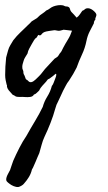

<svg xmlns="http://www.w3.org/2000/svg" viewBox="-40 -371 428 763"><path d="M264.6 -300.8Q272.5 -306.6 277.3 -314Q282.2 -321.3 287.1 -328.1Q293 -330.1 296.4 -333.5Q299.8 -336.9 304.7 -337.9Q316.4 -339.8 328.1 -331.1Q339.8 -322.3 342.8 -314.5Q343.8 -308.6 340.8 -303.2Q337.9 -297.9 338.9 -293Q333 -287.1 333 -278.3Q324.2 -261.7 315.9 -245.1Q307.6 -228.5 303.7 -209Q297.9 -179.7 285.6 -153.8Q273.4 -127.9 264.6 -102.5Q252 -77.1 234.4 -50.8Q226.6 -41 221.7 -31.2Q216.8 -21.5 210.9 -10.7Q206.1 0 201.2 10.3Q196.3 20.5 191.4 31.2Q183.6 44.9 179.7 60.5Q171.9 88.9 160.6 117.7Q149.4 146.5 136.7 172.9Q129.9 187.5 125.5 204.1Q121.1 220.7 116.2 237.3Q112.3 245.1 108.9 253.9Q105.5 262.7 101.6 271.5Q97.7 279.3 94.7 287.1Q91.8 294.9 86.9 302.7Q83 319.3 74.2 333.5Q65.4 347.7 54.7 359.4Q51.8 363.3 44.9 367.2Q38.1 371.1 33.2 372.1Q24.4 373 14.2 368.7Q3.9 364.3 -2 359.4Q-8.8 354.5 -12.7 350.1Q-16.6 345.7 -14.6 335.9Q-12.7 328.1 -8.3 320.3Q-3.9 312.5 0 304.7Q2.9 295.9 5.9 287.1Q8.8 278.3 12.7 267.6Q23.4 243.2 37.1 216.3Q50.8 189.5 64.5 169.9Q83 136.7 99.6 109.4Q116.2 82 129.9 53.7Q135.7 32.2 147.9 12.7Q160.2 -6.8 166 -29.3Q170.9 -35.2 173.3 -42.5Q175.8 -49.8 178.7 -56.6Q180.7 -61.5 182.1 -65.9Q183.6 -70.3 183.6 -74.2Q183.6 -80.1 179.2 -76.2Q174.8 -72.3 169.9 -68.4Q165 -65.4 160.6 -61.5Q156.2 -57.6 150.4 -55.7Q146.5 -51.8 146 -50.3Q145.5 -48.8 143.6 -46.9Q136.7 -39.1 128.4 -30.3Q120.1 -21.5 115.2 -10.7Q110.4 -6.8 106 -2Q101.6 2.9 94.7 4.9Q90.8 12.7 80.1 14.2Q69.3 15.6 58.6 14.6Q48.8 13.7 39.6 14.2Q30.3 14.6 23.4 12.7Q14.6 6.8 13.2 6.8Q11.7 6.8 10.7 5.9Q0 -5.9 -4.9 -11.7Q-9.8 -17.6 -11.7 -24.4Q-12.7 -26.4 -12.2 -29.3Q-11.7 -32.2 -13.7 -35.2Q-15.6 -43 -17.6 -52.7Q-19.5 -62.5 -19.5 -73.2Q-19.5 -88.9 -18.6 -106.4Q-17.6 -124 -15.6 -142.6Q-12.7 -152.3 -11.2 -158.7Q-9.8 -165 -7.8 -170.9Q-4.9 -181.6 1 -191.4Q6.8 -201.2 12.7 -210.9Q26.4 -228.5 41 -242.2Q48.8 -250 56.2 -256.8Q63.5 -263.7 71.3 -271.5Q76.2 -275.4 79.1 -278.8Q82 -282.2 85.9 -286.1Q90.8 -289.1 94.7 -291.5Q98.6 -293.9 103.5 -296.9Q107.4 -298.8 111.3 -303.2Q115.2 -307.6 119.1 -310.5Q126 -315.4 132.3 -319.8Q138.7 -324.2 143.6 -329.1Q151.4 -332 158.2 -337.4Q165 -342.8 172.9 -345.7Q180.7 -348.6 190.9 -350.1Q201.2 -351.6 210.9 -349.6Q220.7 -344.7 223.6 -345.2Q226.6 -345.7 228.5 -344.7Q236.3 -342.8 237.8 -335.9Q239.3 -329.1 243.2 -324.2Q248 -319.3 253.9 -313Q259.8 -306.6 264.6 -300.8ZM212.9 -252.9Q210 -252 206.1 -251Q202.1 -250 198.2 -249Q192.4 -248 186.5 -249.5Q180.7 -251 175.8 -251Q168 -250 155.3 -248Q142.6 -246.1 137.7 -244.1Q129.9 -241.2 125 -234.4Q120.1 -227.5 112.3 -232.4Q110.4 -229.5 108.9 -227.5Q107.4 -225.6 106.4 -222.7Q98.6 -217.8 94.7 -210.4Q90.8 -203.1 85.9 -195.3Q81.1 -186.5 76.2 -177.7Q71.3 -168.9 69.3 -158.2Q65.4 -151.4 60.5 -144Q55.7 -136.7 53.7 -128.9Q51.8 -123 49.8 -115.7Q47.9 -108.4 48.8 -100.6Q48.8 -97.7 50.3 -94.7Q51.8 -91.8 52.7 -87.9Q52.7 -80.1 54.2 -76.7Q55.7 -73.2 57.6 -70.3Q59.6 -66.4 60.5 -62.5Q61.5 -58.6 63.5 -55.7Q68.4 -53.7 73.2 -48.3Q78.1 -43 85.9 -44.9Q92.8 -46.9 101.6 -55.2Q110.4 -63.5 115.2 -68.4Q123 -76.2 127.9 -83Q132.8 -89.8 138.7 -96.7Q149.4 -107.4 158.2 -117.7Q167 -127.9 176.8 -137.7Q180.7 -140.6 185.1 -143.1Q189.5 -145.5 192.4 -150.4Q198.2 -160.2 199.7 -161.1Q201.2 -162.1 202.1 -164.1Q205.1 -168 207 -172.9Q209 -177.7 211.9 -182.6Q220.7 -199.2 230.5 -214.8Q240.2 -230.5 246.1 -249Q238.3 -250 229.5 -251Q220.7 -252 212.9 -252.9Z"/></svg>

Font: Seaweed Script
Style: Regular
Weight: 400
Designer: Squid
Foundry: Font Diner, Inc DBA Neapolitan
Version: Version 1.000